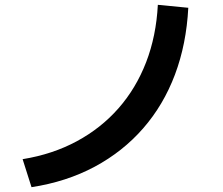

<svg xmlns="http://www.w3.org/2000/svg" viewBox="-20 -781 920 792"><path d="M73.3 -124.4Q196.7 -144.4 296.7 -198.3Q396.7 -252.2 468.9 -334.4Q541.1 -416.7 582.8 -524.4Q624.4 -632.2 631.1 -761.1L756.7 -748.9Q748.9 -598.9 701.7 -473.3Q654.4 -347.8 570.6 -251.7Q486.7 -155.6 370.6 -93.3Q254.4 -31.1 110 -8.9Z"/></svg>

Font: Paperlogy 6 SemiBold
Style: Regular
Weight: 600
Designer: redesigned by Lee Juim, glyphs from Gmarket Sans & Montserrat
Foundry: PT&
Version: Version 1.001